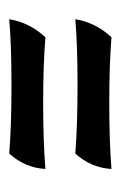

<svg xmlns="http://www.w3.org/2000/svg" viewBox="58 -542 264 420"><g transform="rotate(90 190.0 -332.0)"><path d="M315.9 -364.7Q255.9 -369.6 166.5 -369.6Q77.1 -369.6 22 -364.7Q29.3 -409.2 61.5 -443.8Q123.5 -439 205.6 -439Q287.1 -439 349.6 -443.8Q347.2 -399.4 315.9 -364.7ZM315.9 -220.2Q255.9 -225.1 166.5 -225.1Q77.1 -225.1 22 -220.2Q29.3 -264.6 61.5 -299.3Q123.5 -294.4 205.6 -294.4Q287.1 -294.4 349.6 -299.3Q347.2 -254.9 315.9 -220.2Z"/></g></svg>

Font: Balgruf
Style: Regular
Weight: 500
Designer: Paul James MIller
Foundry: High-Logic / Made with FontCreator
Version: Version 1.201;March 28, 2021;FontCreator 13.0.0.2683 64-bit